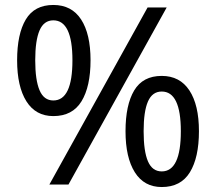

<svg xmlns="http://www.w3.org/2000/svg" viewBox="-20 -744 871 774"><path d="M195 -724Q269 -724 307 -665.5Q345 -607 345 -501Q345 -395 308.5 -335.5Q272 -276 195 -276Q124 -276 86.5 -335.5Q49 -395 49 -501Q49 -607 84 -665.5Q119 -724 195 -724ZM652 -714 256 0H179L575 -714ZM195 -662Q157 -662 139.5 -621.5Q122 -581 122 -501Q122 -421 139.5 -380Q157 -339 195 -339Q272 -339 272 -501Q272 -662 195 -662ZM632 -438Q705 -438 743.5 -379.5Q782 -321 782 -215Q782 -109 745.5 -49.5Q709 10 632 10Q561 10 523.5 -49.5Q486 -109 486 -215Q486 -321 521 -379.5Q556 -438 632 -438ZM632 -375Q594 -375 576.5 -335Q559 -295 559 -215Q559 -134 576.5 -93.5Q594 -53 632 -53Q709 -53 709 -215Q709 -375 632 -375Z"/></svg>

Font: Noto Sans Hanunoo
Style: Regular
Weight: 400
Designer: Monotype Design Team
Foundry: Monotype Imaging Inc.
Version: Version 2.003; ttfautohint (v1.8.4.7-5d5b)